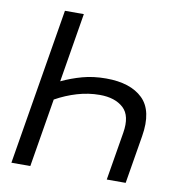

<svg xmlns="http://www.w3.org/2000/svg" viewBox="-81 -803 828 879"><g transform="rotate(10 332.5 -364.0)"><path d="M390.6 -455.1Q503.9 -455.1 561 -399.7Q618.2 -344.2 598.1 -223.6L561 0H473.1L510.3 -223.6Q523.9 -304.7 484.9 -340.3Q445.8 -376 375 -376Q322.3 -376 270.3 -360.6Q218.3 -345.2 170.4 -318.4L117.7 0H29.8L150.4 -727.5H238.3L185.1 -405.8Q230 -427.2 280.5 -441.2Q331.1 -455.1 390.6 -455.1Z"/></g></svg>

Font: Inter Display
Style: Italic
Weight: 400
Italic angle: -9.39999°
Designer: Rasmus Andersson
Foundry: rsms
Version: Version 4.000;git-a52131595